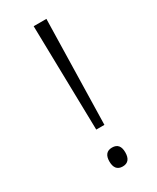

<svg xmlns="http://www.w3.org/2000/svg" viewBox="-187 -771 685 836"><g transform="rotate(-30 155.5 -352.5)"><path d="M149 -188H190L202 -714H138ZM129 -39C129 -9 141 9 169 9C196 9 209 -8 209 -39C209 -69 197 -86 169 -86C141 -86 129 -68 129 -39Z"/></g></svg>

Font: Noto Sans Gurmukhi UI ExtraCondensed Light
Style: Regular
Weight: 300
Width: 2
Designer: Jelle Bosma - Monotype Design Team
Foundry: Monotype Imaging Inc.
Version: Version 2.004